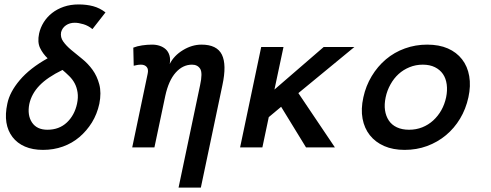

<svg xmlns="http://www.w3.org/2000/svg" viewBox="-20 -668 2224 870"><path d="M13.2 -198.2Q23.9 -251 69.6 -304.9Q115.2 -358.9 195.8 -403.8Q173.8 -424.8 161.4 -450.9Q148.9 -477.1 157.2 -516.1Q163.1 -543 178 -566.9Q192.9 -590.8 215.8 -608.9Q238.8 -627 269.3 -637.5Q299.8 -647.9 335.9 -647.9Q372.1 -647.9 402.1 -639.9Q432.1 -631.8 458 -611.8L398.9 -536.1Q379.9 -551.8 357.9 -558.3Q335.9 -564.9 318.8 -564.9Q295.9 -564.9 279.1 -553.5Q262.2 -542 256.8 -522Q252.9 -499 266.4 -480Q279.8 -460.9 302.5 -441.9Q325.2 -422.9 352.1 -401.4Q378.9 -379.9 399.4 -351.6Q419.9 -323.2 429.9 -285.6Q439.9 -248 430.2 -198.2Q419.9 -150.9 396.5 -113Q373 -75.2 340.1 -47.1Q307.1 -19 265.1 -3.9Q223.1 11.2 174.8 11.2Q127.9 11.2 93 -3.9Q58.1 -19 36.6 -47.1Q15.1 -75.2 9 -113Q2.9 -150.9 13.2 -198.2ZM329.1 -198.2Q335 -226.1 331.5 -249Q328.1 -272 318.6 -290Q309.1 -308.1 293.9 -323Q278.8 -337.9 263.2 -351.1Q194.8 -317.9 158.9 -280.5Q123 -243.2 112.8 -196.8Q103 -146 125 -113Q147 -80.1 194.8 -80.1Q248 -80.1 283 -113Q317.9 -146 329.1 -198.2Z M749 -377.9Q768.1 -416 809.1 -440.9Q850.1 -465.8 893.1 -465.8Q962.9 -465.8 985.4 -420.4Q1007.8 -375 987.8 -282.2L890.1 182.1H789.1L886.7 -282.2Q898.9 -337.9 887 -356.4Q875 -375 850.1 -375Q808.1 -375 776.1 -339.1Q744.1 -303.2 729 -233.9L679.7 0H579.1L648.9 -333Q653.8 -354 644.8 -364.5Q635.7 -375 619.1 -375Q608.9 -375 601.8 -373.5Q594.7 -372.1 585.9 -370.1L584 -452.1Q601.1 -459 624 -462.4Q647 -465.8 668.9 -465.8Q688 -465.8 703.9 -460.4Q719.7 -455.1 731.2 -444.6Q742.7 -434.1 747.8 -417Q752.9 -399.9 749 -377.9Z M1497.6 0H1366.7L1253.9 -184.1L1197.8 -137.2L1168.9 0H1067.9L1163.6 -455.1H1264.6L1223.6 -262.2L1446.8 -455.1H1585.9L1332 -246.1Z M2102.5 -227.1Q2090.8 -173.8 2064.7 -130.4Q2038.6 -86.9 2000.7 -55.4Q1962.9 -23.9 1915.3 -6.3Q1867.7 11.2 1813.5 11.2Q1760.7 11.2 1720.7 -6.3Q1680.7 -23.9 1655.8 -55.4Q1630.9 -86.9 1622.8 -130.4Q1614.7 -173.8 1626.5 -227.1Q1637.7 -278.8 1664.3 -323Q1690.9 -367.2 1728.8 -399.2Q1766.6 -431.2 1814.7 -448.5Q1862.8 -465.8 1915.5 -465.8Q1969.7 -465.8 2009.3 -448.5Q2048.8 -431.2 2073.7 -399.2Q2098.6 -367.2 2106.2 -323Q2113.8 -278.8 2102.5 -227.1ZM2001.5 -227.1Q2007.8 -257.8 2004.2 -285.4Q2000.5 -313 1987.1 -332.5Q1973.6 -352.1 1950.7 -363.5Q1927.7 -375 1895.5 -375Q1863.8 -375 1835.7 -363.5Q1807.6 -352.1 1786.1 -332.5Q1764.6 -313 1749.3 -285.4Q1733.9 -257.8 1727.5 -227.1Q1720.7 -194.8 1724.6 -168.5Q1728.5 -142.1 1741.7 -122.1Q1754.9 -102.1 1778.3 -91.1Q1801.8 -80.1 1833.5 -80.1Q1865.7 -80.1 1893.3 -91.1Q1920.9 -102.1 1942.9 -122.1Q1964.8 -142.1 1979.7 -168.5Q1994.6 -194.8 2001.5 -227.1Z"/></svg>

Font: Anonymous Pro
Style: Bold Italic
Weight: 700
Italic angle: -12°
Monospace: yes
Designer: Mark Simonson
Version: Version 1.003